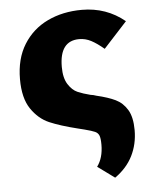

<svg xmlns="http://www.w3.org/2000/svg" viewBox="-48 -474 550 710"><g transform="rotate(-5 227.0 -119.5)"><path d="M288 149Q311 118 311 69Q311 46 307 35.5Q303 25 292 20Q281 15 254 8L230 2Q165 -14 125.5 -31Q86 -48 59 -88Q32 -128 32 -198Q32 -274 65 -327Q98 -380 154.5 -407Q211 -434 282 -434Q373 -434 441 -378L354 -283Q328 -305 307 -316Q286 -327 263 -327Q190 -327 190 -230Q190 -189 205 -165.5Q220 -142 239.5 -133.5Q259 -125 287 -118Q297 -117 308 -113Q351 -103 378 -90Q405 -77 421.5 -49.5Q438 -22 438 26Q438 78 416.5 121Q395 164 351 195Z"/></g></svg>

Font: Ysabeau Ultrabold
Style: Regular
Weight: 800
Designer: Christian Thalmann (Catharsis Fonts)
Version: Version 0.003